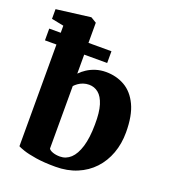

<svg xmlns="http://www.w3.org/2000/svg" viewBox="-149 -927 921 1044"><g transform="rotate(20 311.5 -405.0)"><path d="M1 -738.5V-794.5L197 -819.5H200L232 -800V-505.5Q247 -521.5 268.8 -535.8Q290.5 -550 318 -558.8Q345.5 -567.5 376.5 -567.5Q437 -567.5 485.5 -539.8Q534 -512 562.2 -452.2Q590.5 -392.5 590.5 -295.5Q590.5 -230 570 -174Q549.5 -118 510.8 -76.5Q472 -35 416.8 -12Q361.5 11 293 11Q226.5 11 179.5 3.5Q132.5 -4 105.5 -13.2Q78.5 -22.5 71.5 -27V-724.5ZM314 -471Q296 -471 280.2 -465.5Q264.5 -460 252.2 -451.2Q240 -442.5 232 -433.5V-72Q237 -62.5 255.2 -56Q273.5 -49.5 297 -49.5Q332 -49.5 358.8 -74.2Q385.5 -99 401 -149.8Q416.5 -200.5 417 -278Q418 -348.5 404.8 -390.8Q391.5 -433 368 -452Q344.5 -471 314 -471ZM5 -683.5H365V-615.5H5Z"/></g></svg>

Font: Merriweather 24pt Black
Style: Regular
Weight: 900
Designer: Eben Sorkin
Foundry: Eben Sorkin
Version: Version 2.100